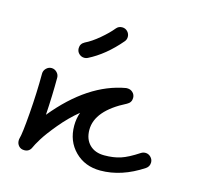

<svg xmlns="http://www.w3.org/2000/svg" viewBox="-86 -641 761 733"><g transform="rotate(15 295.0 -275.0)"><path d="M200 -400Q188 -400 179 -408.5Q170 -417 170 -430Q170 -448 187 -457Q212 -469 241 -493.5Q270 -518 287 -539Q296 -550 310 -550Q323 -550 331.5 -541Q340 -532 340 -520Q340 -509 333 -501Q277 -435 213 -403Q207 -400 200 -400ZM520 -110Q532 -110 541 -101Q550 -92 550 -80Q550 -64 537 -55Q454 0 370 0Q309 0 269.5 -39.5Q230 -79 230 -140Q230 -168 239 -193Q201 -162 167 -121Q133 -80 117.5 -54.5Q102 -29 98 -19Q90 0 70 0Q56 0 48 -9Q40 -18 40 -30Q40 -36 41 -39Q47 -58 53.5 -141.5Q60 -225 60 -300Q60 -312 69 -321Q78 -330 90 -330Q102 -330 111 -321Q120 -312 120 -300Q120 -230 115 -152Q240 -305 385 -330H390Q402 -330 411 -321.5Q420 -313 420 -300Q420 -282 403 -273Q290 -216 290 -140Q290 -103 311.5 -81.5Q333 -60 370 -60Q406 -60 434 -69Q462 -78 503 -105Q511 -110 520 -110Z"/></g></svg>

Font: Pecita
Style: Book
Weight: 400
Width: 7
Version: Version 4.3